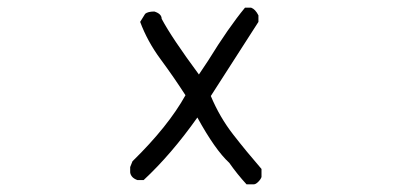

<svg xmlns="http://www.w3.org/2000/svg" viewBox="-20 -479 1040 500"><path d="M641 1H622Q598 -25 577 -55Q540 -89 494 -173Q426 -77 354 -10H338Q321 -16 319 -30V-44L325 -59Q418 -150 463 -231Q432 -279 398 -325Q364 -371 345 -422L358 -443Q365 -449 382 -449Q401 -443 401 -430Q427 -381 498 -285L522 -321Q575 -407 618 -459H634Q645 -455 653 -439V-422L529 -229Q552 -174 587 -129Q622 -84 661 -39V-18Q659 -12 652.5 -5.5Q646 1 641 1Z"/></svg>

Font: Yozai
Style: Regular
Weight: 400
Designer: LXGW / Y.OzVox
Foundry: LXGW / Y.OzVox
Version: Version 0.861;October 22, 2024